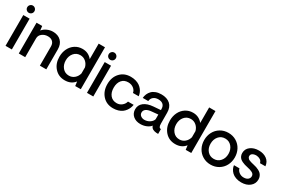

<svg xmlns="http://www.w3.org/2000/svg" viewBox="86 -1857 4348 2971"><g transform="rotate(30 2259.5 -371.5)"><path d="M164.3 -640.6Q145.5 -622.1 119.1 -622.1Q92.8 -622.1 74 -640.6Q55.2 -659.2 55.2 -686Q55.2 -712.9 74 -731.9Q92.8 -751 119.1 -751Q145.5 -751 164.3 -731.9Q183.1 -712.9 183.1 -686Q183.1 -659.2 164.3 -640.6ZM63 -549.8H175.8V0H63Z M591.8 -557.1Q684.1 -557.1 737.8 -503.4Q791.5 -449.7 791.5 -356V0H676.8V-342.8Q676.8 -396 645.8 -426Q614.7 -456.1 559.6 -456.1Q501 -456.1 457.8 -422.6Q414.6 -389.2 414.6 -336.9V0H299.8V-549.8H400.9L409.7 -473.1Q439.5 -511.7 489.3 -534.4Q539.1 -557.1 591.8 -557.1Z M1407.2 -750V-1L1308.1 0L1298.3 -76.2Q1235.4 4.9 1121.1 4.9Q1009.3 4.9 939.2 -73.5Q869.1 -151.9 869.1 -272Q869.1 -350.6 900.6 -415Q932.1 -479.5 990.2 -517.3Q1048.3 -555.2 1122.1 -555.2Q1228 -555.2 1294.4 -473.1V-750ZM1141.1 -89.8Q1196.3 -89.8 1237.8 -125Q1279.3 -160.2 1294.4 -216.8V-326.2Q1279.3 -383.3 1237.8 -418.7Q1196.3 -454.1 1141.1 -454.1Q1070.3 -454.1 1026.4 -401.9Q982.4 -349.6 982.4 -272Q982.4 -194.3 1026.4 -142.1Q1070.3 -89.8 1141.1 -89.8Z M1619.4 -640.6Q1600.6 -622.1 1574.2 -622.1Q1547.9 -622.1 1529.1 -640.6Q1510.3 -659.2 1510.3 -686Q1510.3 -712.9 1529.1 -731.9Q1547.9 -751 1574.2 -751Q1600.6 -751 1619.4 -731.9Q1638.2 -712.9 1638.2 -686Q1638.2 -659.2 1619.4 -640.6ZM1518.1 -549.8H1630.9V0H1518.1Z M1983.9 5.9Q1867.2 5.9 1795.4 -73.7Q1723.6 -153.3 1723.6 -276.9Q1723.6 -399.4 1795.4 -477.3Q1867.2 -555.2 1983.9 -555.2Q2032.7 -555.2 2073.7 -543.2Q2114.7 -531.2 2143.1 -511.5Q2171.4 -491.7 2192.4 -465.3Q2213.4 -439 2224.1 -411.1Q2234.9 -383.3 2237.8 -354H2135.7Q2128.9 -398.9 2088.6 -429.9Q2048.3 -460.9 1992.7 -460.9Q1918.9 -460.9 1877.4 -410.9Q1835.9 -360.8 1835.9 -276.9Q1835.9 -192.4 1878.2 -141.6Q1920.4 -90.8 1993.7 -90.8Q2046.4 -90.8 2085.4 -122.8Q2124.5 -154.8 2135.7 -200.2H2236.8Q2231.9 -169.9 2220.9 -142.1Q2210 -114.3 2189.7 -86.7Q2169.4 -59.1 2141.8 -39.1Q2114.3 -19 2073.5 -6.6Q2032.7 5.9 1983.9 5.9Z M2472.7 5.9Q2392.6 5.9 2341.6 -38.1Q2290.5 -82 2290.5 -155.8Q2290.5 -230 2349.4 -276.4Q2408.2 -322.8 2516.6 -331.1L2642.6 -340.8V-356Q2642.6 -411.6 2612.1 -438.7Q2581.5 -465.8 2526.9 -465.8Q2475.1 -465.8 2441.4 -439.2Q2407.7 -412.6 2402.8 -363.8H2304.7Q2307.6 -401.9 2322 -435.3Q2336.4 -468.8 2362.8 -496.3Q2389.2 -523.9 2432.1 -540Q2475.1 -556.2 2529.8 -556.2Q2631.3 -556.2 2689 -504.2Q2746.6 -452.1 2746.6 -354Q2746.6 -308.1 2747.1 -237.1Q2747.6 -166 2747.6 -159.2Q2747.6 -119.1 2758.5 -102.5Q2769.5 -85.9 2789.6 -86.9V0Q2768.1 0 2755.9 -1Q2736.8 -2.9 2722.7 -6.6Q2708.5 -10.3 2693.8 -17.6Q2679.2 -24.9 2668.9 -38.1Q2658.7 -51.3 2652.8 -69.8Q2629.9 -37.1 2580.1 -15.6Q2530.3 5.9 2472.7 5.9ZM2494.6 -82Q2545.9 -82 2588.4 -109.9Q2630.9 -137.7 2642.6 -176.8V-261.2L2533.7 -251Q2465.3 -245.6 2433.1 -221.4Q2400.9 -197.3 2400.9 -160.2Q2400.9 -124.5 2428.7 -103.3Q2456.5 -82 2494.6 -82Z M3381.3 -750V-1L3282.2 0L3272.5 -76.2Q3209.5 4.9 3095.2 4.9Q2983.4 4.9 2913.3 -73.5Q2843.3 -151.9 2843.3 -272Q2843.3 -350.6 2874.8 -415Q2906.2 -479.5 2964.4 -517.3Q3022.5 -555.2 3096.2 -555.2Q3202.1 -555.2 3268.6 -473.1V-750ZM3115.2 -89.8Q3170.4 -89.8 3211.9 -125Q3253.4 -160.2 3268.6 -216.8V-326.2Q3253.4 -383.3 3211.9 -418.7Q3170.4 -454.1 3115.2 -454.1Q3044.4 -454.1 3000.5 -401.9Q2956.5 -349.6 2956.5 -272Q2956.5 -194.3 3000.5 -142.1Q3044.4 -89.8 3115.2 -89.8Z M3454.1 -275.9Q3454.1 -354.5 3488.3 -418.9Q3522.5 -483.4 3585.2 -521.2Q3647.9 -559.1 3727.1 -559.1Q3806.2 -559.1 3868.9 -521.2Q3931.6 -483.4 3965.8 -418.9Q4000 -354.5 4000 -275.9Q4000 -197.8 3965.8 -133.3Q3931.6 -68.8 3868.7 -31Q3805.7 6.8 3727.1 6.8Q3648.4 6.8 3585.4 -31Q3522.5 -68.8 3488.3 -133.3Q3454.1 -197.8 3454.1 -275.9ZM3727.1 -95.2Q3797.9 -95.2 3842.5 -147Q3887.2 -198.7 3887.2 -275.9Q3887.2 -353.5 3842.5 -405.8Q3797.9 -458 3727.1 -458Q3655.3 -458 3611.3 -406Q3567.4 -354 3567.4 -275.9Q3567.4 -198.2 3611.6 -146.7Q3655.8 -95.2 3727.1 -95.2Z M4275.9 7.8Q4221.7 7.8 4178 -8.3Q4134.3 -24.4 4107.4 -50.5Q4080.6 -76.7 4065.7 -106.7Q4050.8 -136.7 4047.9 -168H4146Q4153.3 -129.9 4190.4 -102.8Q4227.5 -75.7 4273.9 -77.1Q4319.8 -77.6 4346.4 -99.9Q4373 -122.1 4373 -157.2Q4373 -176.3 4363.5 -190.7Q4354 -205.1 4334.5 -215.3Q4314.9 -225.6 4294.2 -231.9Q4273.4 -238.3 4242.2 -245.1Q4212.9 -251.5 4190.7 -258.1Q4168.5 -264.6 4143.3 -276.6Q4118.2 -288.6 4101.8 -303.7Q4085.4 -318.8 4074.7 -342.3Q4064 -365.7 4064 -395Q4064 -469.2 4122.8 -513.7Q4181.6 -558.1 4271 -558.1Q4354.5 -558.1 4412.1 -516.4Q4469.7 -474.6 4478 -396H4380.9Q4373 -433.1 4343.3 -451.2Q4313.5 -469.2 4279.3 -471.2Q4237.8 -472.7 4209.5 -456.5Q4181.2 -440.4 4181.2 -408.2Q4181.2 -393.6 4188.7 -381.8Q4196.3 -370.1 4204.8 -362.8Q4213.4 -355.5 4233.9 -348.1Q4254.4 -340.8 4265.9 -337.6Q4277.3 -334.5 4305.2 -328.1Q4306.2 -327.6 4307.1 -327.4Q4308.1 -327.1 4309.1 -327.1Q4337.4 -320.8 4359.6 -313.5Q4381.8 -306.2 4407 -293Q4432.1 -279.8 4448.7 -263.2Q4465.3 -246.6 4476.3 -220.9Q4487.3 -195.3 4487.3 -164.1Q4487.3 -88.4 4428.5 -40.3Q4369.6 7.8 4275.9 7.8Z"/></g></svg>

Font: Oakes Grotesk Medium
Style: Regular
Weight: 500
Designer: Samuel Oakes
Foundry: Samuel Oakes
Version: Version 1.000;PS 001.000;hotconv 1.0.88;makeotf.lib2.5.64775